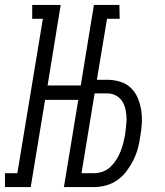

<svg xmlns="http://www.w3.org/2000/svg" viewBox="-45 -755 665 775"><path d="M-25 0V-56H25L128 -679H85V-735H200L147 -410H281L334 -735H437L438 -679H387L346 -433H388Q415 -433 440.5 -425Q466 -417 483.5 -400Q501 -383 511 -359.5Q521 -336 525 -310Q529 -284 527.5 -257.5Q526 -231 521 -204Q518 -180 511.5 -156Q505 -132 493.5 -109Q482 -86 466.5 -65Q451 -44 430 -29Q409 -14 384.5 -7Q360 0 336 0H213L271 -352H137L79 0ZM336 -56Q353 -56 370.5 -62.5Q388 -69 401.5 -82Q415 -95 425 -111Q435 -127 441.5 -143.5Q448 -160 452.5 -177.5Q457 -195 460 -212V-213Q462 -227 463.5 -241.5Q465 -256 466 -271Q466 -290 462.5 -309Q459 -328 450 -343.5Q441 -359 424.5 -368.5Q408 -378 389 -378H337L284 -56Z"/></svg>

Font: Iosevka HT Light Extended
Style: Italic
Weight: 300
Width: 7
Italic angle: -9°
Monospace: yes
Designer: Belleve Invis
Foundry: Belleve Invis
Version: Version 32.3.0; ttfautohint (v1.8.4)